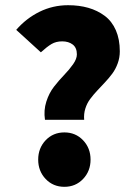

<svg xmlns="http://www.w3.org/2000/svg" viewBox="-20 -702 518 734"><path d="M42 -587.9Q80.1 -631.8 131.1 -657Q182.1 -682.1 240.2 -682.1Q282.7 -682.1 317.6 -672.1Q352.5 -662.1 380.1 -641.6Q407.7 -621.1 422.9 -586.4Q438 -551.8 438 -505.9Q438 -481.4 429.9 -459.5Q421.9 -437.5 409.2 -420.4Q396.5 -403.3 381.3 -387.2Q366.2 -371.1 351.3 -355.2Q336.4 -339.4 324.5 -323.2Q312.5 -307.1 306.2 -286.9Q299.8 -266.6 301.8 -244.1H151.9Q146.5 -280.3 157 -313.2Q167.5 -346.2 186.3 -370.4Q205.1 -394.5 225.1 -415.3Q245.1 -436 259.5 -456.5Q273.9 -477.1 273.9 -494.1Q273.9 -519.5 258.1 -531.7Q242.2 -543.9 217.8 -543.9Q194.3 -543.9 177 -533.7Q159.7 -523.4 136.2 -502ZM154.5 -17.8Q126 -47.9 126 -91.8Q126 -135.7 154.5 -165.8Q183.1 -195.8 226.1 -195.8Q269 -195.8 297.6 -165.8Q326.2 -135.7 326.2 -91.8Q326.2 -47.9 297.6 -17.8Q269 12.2 226.1 12.2Q183.1 12.2 154.5 -17.8Z"/></svg>

Font: Source Sans Pro Black
Style: Regular
Weight: 900
Designer: Paul D. Hunt
Foundry: Adobe Systems Incorporated
Version: Version 2.020;PS 2.0;hotconv 1.0.86;makeotf.lib2.5.63406